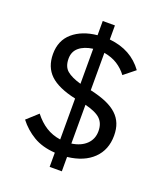

<svg xmlns="http://www.w3.org/2000/svg" viewBox="-155 -882 909 1066"><g transform="rotate(20 299.5 -349.0)"><path d="M266 82V-2Q190 -7 137.5 -38.5Q85 -70 48 -118L113 -177Q145 -136 183 -112Q221 -88 269 -81V-323Q164 -346 116.5 -391.5Q69 -437 69 -514Q69 -594 123 -640.5Q177 -687 266 -696V-780H338V-697Q404 -690 453 -663Q502 -636 537 -588L471 -535Q447 -567 414 -588Q381 -609 335 -617V-396Q393 -383 431.5 -366Q470 -349 494.5 -326Q519 -303 531 -273Q543 -243 543 -203Q543 -119 489 -66.5Q435 -14 338 -3V82ZM453 -197Q453 -242 426.5 -268Q400 -294 335 -310V-81Q390 -89 421.5 -119.5Q453 -150 453 -197ZM159 -519Q159 -472 186 -449Q213 -426 269 -410V-617Q218 -610 188.5 -585.5Q159 -561 159 -519Z"/></g></svg>

Font: IBM Plex Sans Text
Style: Regular
Weight: 450
Designer: Mike Abbink, Paul van der Laan, Pieter van Rosmalen
Foundry: Bold Monday
Version: Version 3.005